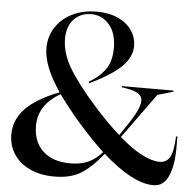

<svg xmlns="http://www.w3.org/2000/svg" viewBox="-52 -780 858 846"><g transform="rotate(5 376.5 -357.0)"><path d="M432 -106Q383 -45 337 -16Q291 13 219 13Q156 13 109.5 -9Q63 -31 38.5 -69.5Q14 -108 14 -155Q14 -220 61 -269.5Q108 -319 210 -359Q135 -468 135 -548Q135 -599 161 -639.5Q187 -680 234 -703.5Q281 -727 343 -727Q397 -727 437 -708.5Q477 -690 498 -659Q519 -628 519 -590Q519 -542 476.5 -499.5Q434 -457 336 -410L333 -416Q379 -442 405 -478.5Q431 -515 431 -573Q431 -640 399 -677Q367 -714 319 -714Q273 -714 243 -683Q213 -652 213 -596Q213 -535 250 -471Q287 -407 370 -313Q435 -240 488 -194L517 -237Q572 -317 572 -352Q572 -373 555 -384Q538 -395 504 -401L481 -405V-410H709V-405L640 -385L496 -186Q606 -92 675 -92Q705 -92 720 -116.5Q735 -141 738 -210H744V-159Q744 -82 723 -34.5Q702 13 657 13Q565 13 432 -106ZM283 -51Q331 -51 364 -66.5Q397 -82 424 -113Q370 -162 292 -252Q245 -309 215 -351Q119 -296 119 -203Q119 -132 162.5 -91.5Q206 -51 283 -51Z"/></g></svg>

Font: Nyght Serif
Style: Regular
Weight: 400
Designer: Maksym Kobuzan
Version: Version 0.410